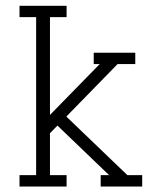

<svg xmlns="http://www.w3.org/2000/svg" viewBox="-20 -662 570 677"><path d="M48.8 -4.4V-44.4H107.4V-601.6H48.8V-641.6H214.8V-601.6H156.2V-256.8L331.5 -436H310.5V-476.1H457V-436H394.5L213.9 -251L429.2 -44.4H481.4V-4.4H335V-44.4H364.7L182.6 -219.2L156.2 -192.4V-44.4H214.8V-4.4Z"/></svg>

Font: AzarMehrMonospaced
Style: SerifRegular
Weight: 1
Designer: Amin Abedi
Version: Version 1.00